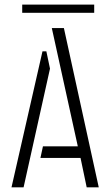

<svg xmlns="http://www.w3.org/2000/svg" viewBox="-20 -803 472 823"><path d="M75.2 -748V-783.2H383.8V-748ZM29.3 0 162.1 -583H178.7L194.3 -508.8L81.1 0ZM153.3 -126 164.1 -175.8H313.5L202.1 -682.6H253.9L403.3 0H351.6L325.2 -126Z"/></svg>

Font: Post No Bills Colombo
Style: Regular
Weight: 500
Designer: Kosala Senevirathne, Siva Puranthara, Lasantha Premarathna, Tharique Azeez
Foundry: Mooniak
Version: Version 1.220 ; ttfautohint (v1.5)